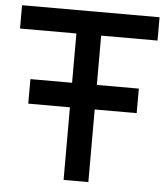

<svg xmlns="http://www.w3.org/2000/svg" viewBox="-53 -798 734 845"><g transform="rotate(5 314.0 -375.0)"><path d="M617.7 -647H368.7V-429.2H554.2V-320.8H368.7V0H259.3V-320.8H75.2V-429.2H259.3V-647H10.3V-750H617.7Z"/></g></svg>

Font: Manrope3 Semibold
Style: Regular
Weight: 600
Width: 4
Designer: Mikhail Sharanda
Foundry: Mikhail Sharanda
Version: Version 3.000;PS 003.000;hotconv 1.0.88;makeotf.lib2.5.64775